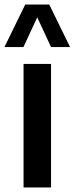

<svg xmlns="http://www.w3.org/2000/svg" viewBox="-50 -828 330 848"><path d="M54 0V-545.5H175.5V0ZM-30.5 -620 61.5 -808H167.5L259.5 -620H175.5L114.5 -751.5L53.5 -620Z"/></svg>

Font: Encode Sans Cnd SmBold
Style: Regular
Weight: 600
Width: 3
Designer: Multiple Designers
Foundry: Impallari Type
Version: Version 3.002; ttfautohint (v1.8.3) -l 8 -r 50 -G 200 -x 14 